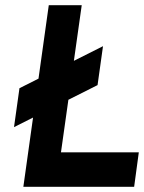

<svg xmlns="http://www.w3.org/2000/svg" viewBox="-20 -720 555 740"><path d="M70 0H497L515 -133H215L295 -700H168ZM34 -230 356 -392 377 -542 55 -380Z"/></svg>

Font: Unageo
Style: Bold-Italic
Weight: 700
Designer: Richard Sepsi
Foundry: Richard Sepsi
Version: Version 2.000